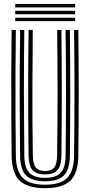

<svg xmlns="http://www.w3.org/2000/svg" viewBox="-20 -953 460 981"><path d="M210.2 8.5Q121.8 8.5 81.2 -29.2Q40.8 -67 39.5 -156.8Q38.2 -253.8 37.8 -361.9Q37.2 -470 37.6 -581.5Q38 -693 39.5 -800H61Q59.8 -698.2 59.2 -586.9Q58.8 -475.5 59.2 -365.4Q59.8 -255.2 61 -157.5Q62.2 -78.5 96.6 -43.9Q131 -9.2 210.2 -9.2Q289 -9.2 323.2 -43.9Q357.5 -78.5 358.5 -157.5Q359.8 -254.2 360.2 -362.4Q360.8 -470.5 360.4 -581.9Q360 -693.2 358.5 -800H380.2Q382 -647.5 382.1 -480.2Q382.2 -313 380.2 -156.8Q379 -66.8 338.5 -29.1Q298 8.5 210.2 8.5ZM210.2 -26.8Q143.5 -26.8 113.5 -56.4Q83.5 -86 82.8 -156.8Q80.8 -316.2 80.6 -472.4Q80.5 -628.5 82.8 -800H104.2Q102 -634.8 102.2 -472Q102.5 -309.2 104.2 -157.5Q105 -96 129.8 -70.1Q154.5 -44.2 210.2 -44.2Q265.5 -44.2 290 -70.1Q314.5 -96 315.2 -157.5Q317.2 -308.2 317.2 -474.1Q317.2 -640 315.2 -800H337Q339 -632.2 338.9 -470.9Q338.8 -309.5 337 -156.8Q336 -86.5 306.5 -56.6Q277 -26.8 210.2 -26.8ZM210.2 -61.8Q166.2 -61.8 146.5 -83.6Q126.8 -105.5 126 -158.2Q124.8 -254.5 124.2 -362.4Q123.8 -470.2 124.1 -581.6Q124.5 -693 126 -800H147.5Q145.8 -647 145.5 -487.9Q145.2 -328.8 147.8 -158.2Q148.5 -114.8 162.9 -97Q177.2 -79.2 210.2 -79.2Q242.8 -79.2 257 -97Q271.2 -114.8 271.8 -158.2Q274.2 -329.8 274.1 -485.8Q274 -641.8 272 -800H293.8Q295 -699 295.5 -588Q296 -477 295.5 -366.8Q295 -256.5 293.8 -158.2Q293 -105.2 273.2 -83.5Q253.5 -61.8 210.2 -61.8ZM363.8 -915.2H58V-932.8H363.8ZM363.8 -880H58V-897.8H363.8ZM363.8 -845H58V-862.5H363.8Z"/></svg>

Font: Big Shoulders Inline Display
Style: Bold
Weight: 700
Designer: Patric King
Foundry: XO Type Co
Version: Version 1.000